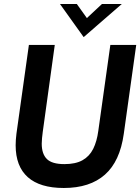

<svg xmlns="http://www.w3.org/2000/svg" viewBox="-20 -921 699 957"><path d="M298 16Q179 16 118.5 -38Q58 -92 58 -197Q58 -209 59 -224.5Q60 -240 62 -255L124 -697H253L193 -263Q191 -247 189.5 -232.5Q188 -218 188 -205Q188 -154 213.5 -128.5Q239 -103 301 -103Q357 -103 391.5 -122.5Q426 -142 444.5 -179Q463 -216 470 -269L530 -697H659L597 -254Q578 -117 503 -50.5Q428 16 298 16ZM397 -736 279 -901H363L413 -831L488 -901H587Z"/></svg>

Font: Hanken Grotesk
Style: Bold Italic
Weight: 700
Italic angle: -8°
Designer: Alfredo Marco Pradil
Foundry: Hanken Design Co.
Version: Version 3.013